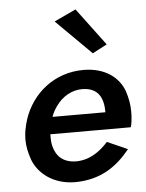

<svg xmlns="http://www.w3.org/2000/svg" viewBox="-53 -776 629 828"><g transform="rotate(-5 261.5 -362.0)"><path d="M211 -689 363 -538 426 -571 305 -733ZM390 -152C355 -113 310 -80 250 -80C195 -81 165 -110 154 -155C151 -167 150 -180 150 -193C150 -197 150 -202 150 -206H498C502 -217 503 -227 504 -235C506 -248 506 -261 506 -274C506 -303 501 -332 491 -362C470 -422 411 -470 316 -470C189 -470 92 -388 56 -279C51 -263 47 -247 44 -230C42 -217 41 -204 41 -192C41 -164 47 -135 58 -104C81 -43 145 8 237 9C349 9 421 -42 478 -113ZM166 -280C171 -295 179 -310 189 -324C216 -363 257 -388 303 -388C304 -388 306 -388 307 -388C375 -386 395 -340 395 -280Z"/></g></svg>

Font: Jost Medium
Style: Italic
Weight: 500
Italic angle: -5°
Version: Version 3.710